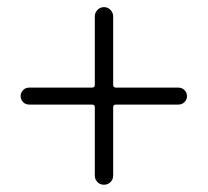

<svg xmlns="http://www.w3.org/2000/svg" viewBox="-20 -631 574 531"><path d="M242.2 -145.5V-335Q242.2 -341.8 234.4 -341.8H60.5Q50.8 -341.8 43.9 -348.6Q37.1 -355.5 37.1 -365.2Q37.1 -375 43.9 -381.8Q50.8 -388.7 60.5 -388.7H234.4Q242.2 -388.7 242.2 -396.5V-585.9Q242.2 -595.7 249.5 -603.5Q256.8 -611.3 267.6 -611.3Q278.3 -611.3 285.6 -603.5Q293 -595.7 293 -585.9V-396.5Q293 -388.7 300.8 -388.7H473.6Q483.4 -388.7 490.2 -381.8Q497.1 -375 497.1 -365.2Q497.1 -355.5 490.2 -348.6Q483.4 -341.8 473.6 -341.8H300.8Q293 -341.8 293 -335V-145.5Q293 -134.8 285.6 -127.4Q278.3 -120.1 267.6 -120.1Q256.8 -120.1 249.5 -127.4Q242.2 -134.8 242.2 -145.5Z"/></svg>

Font: irohamaru Light
Style: Regular
Weight: 200
Designer: [Source Han Sans]
Ryoko NISHIZUKA  (kana & ideographs); Paul D. Hunt (Latin, Greek & Cyrillic); Wenlong ZHANG  (bopomofo
Version: Version 1.01